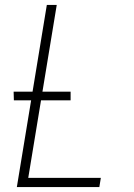

<svg xmlns="http://www.w3.org/2000/svg" viewBox="-20 -755 540 775"><path d="M48 0 169 -735H209L94 -37H387L381 0ZM265 -350H36L35 -385H265Z"/></svg>

Font: Iosevka Term Curly Extralight
Style: Italic
Weight: 200
Italic angle: -9°
Designer: Belleve Invis
Foundry: Belleve Invis
Version: Version 32.3.0